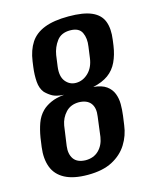

<svg xmlns="http://www.w3.org/2000/svg" viewBox="-96 -659 581 731"><g transform="rotate(-15 194.5 -293.0)"><path d="M160 8Q104 8 70 -10Q36 -28 23.5 -61.5Q11 -95 17 -140L22 -176Q27 -206 36 -231Q45 -256 63 -274Q76 -287 97.5 -297Q119 -307 151 -310Q121 -312 106.5 -320Q92 -328 79 -341Q65 -358 63 -385Q61 -412 65 -442L68 -464Q74 -507 93 -536Q112 -565 149 -579.5Q186 -594 244 -594Q303 -594 335.5 -579.5Q368 -565 379 -536Q390 -507 384 -464L381 -442Q376 -407 363 -379.5Q350 -352 326.5 -335Q303 -318 266 -310Q299 -307 317 -294Q335 -281 342.5 -261.5Q350 -242 350 -220Q350 -198 347 -175L342 -139Q337 -99 316 -65.5Q295 -32 257 -12Q219 8 160 8ZM166 -48Q198 -48 218 -67.5Q238 -87 243 -119L253 -197Q258 -230 244 -248.5Q230 -267 198 -268Q165 -268 145.5 -247Q126 -226 121 -197L110 -119Q106 -88 119.5 -68.5Q133 -49 166 -48ZM207 -342Q234 -342 255.5 -362.5Q277 -383 282 -419L288 -463Q293 -495 282 -518Q271 -541 236 -541Q201 -541 183.5 -517.5Q166 -494 161 -464L155 -420Q150 -382 166 -362Q182 -342 207 -342Z"/></g></svg>

Font: Alumni Sans Thin SemiBold
Style: Italic
Weight: 600
Italic angle: -8°
Version: Version 1.016